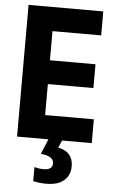

<svg xmlns="http://www.w3.org/2000/svg" viewBox="-62 -756 625 1037"><g transform="rotate(5 250.0 -237.0)"><path d="M220 0 186 82Q256 87 256 128Q256 163 207 163Q184 163 158 156V232Q190 240 229 240Q293 240 325.5 211Q358 182 358 134Q358 56 277 40L294 0H455V-129H191V-297H438V-426H191V-584H455V-714H50V0Z"/></g></svg>

Font: Noto Sans Mono UI Condensed ExtraBold
Style: Regular
Weight: 800
Width: 3
Designer: Monotype Design team
Foundry: Monotype Imaging Inc.
Version: 1.000